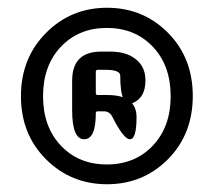

<svg xmlns="http://www.w3.org/2000/svg" viewBox="-20 -831 552 495"><path d="M256 -356Q163 -356 98.5 -420.5Q34 -485 34 -583Q34 -681 98.5 -746Q163 -811 256 -811Q349 -811 413 -746.5Q477 -682 477 -583.5Q477 -485 413 -420.5Q349 -356 256 -356ZM137 -455.5Q183 -407 255.5 -407Q328 -407 374 -455.5Q420 -504 420 -583Q420 -662 374 -710.5Q328 -759 255.5 -759Q183 -759 137 -710.5Q91 -662 91 -583Q91 -504 137 -455.5ZM197 -472Q166 -472 166 -547V-623Q166 -698 241 -698H264Q304 -698 328 -680Q355 -660 355 -624Q355 -579 322.5 -565.5Q290 -552 290 -636Q290 -651 252 -651H232Q227 -651 227 -646V-591Q227 -586 232 -586H257Q332 -586 332 -529Q332 -472 315 -472Q299 -472 270 -529Q263 -544 248 -544H232Q227 -544 227 -539Q227 -472 197 -472Z"/></svg>

Font: Resource Han Rounded KR
Style: Bold
Weight: 700
Designer: Cyano Hao (round all glyphs); Ryoko NISHIZUKA 西塚涼子 (kana, bopomofo & ideographs); Paul D. Hunt (Latin, Greek & Cyrillic)
Foundry: Cyano Hao
Version: 0.990